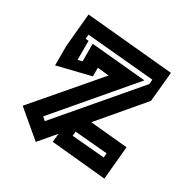

<svg xmlns="http://www.w3.org/2000/svg" viewBox="-131 -635 733 758"><g transform="rotate(30 236.0 -256.0)"><path d="M15 -84 249 -357 197 -362V-323L46 -286V-374L60 -526L457 -489L444 -354L282 -163L452 -147L438 4L189 -20L193 -59L131 14ZM98 -437 112 -436V-349L132 -354V-434L381 -411L106 -88L121 -75L405 -408L407 -429L100 -457ZM245 -80 394 -67 396 -87 247 -100Z"/></g></svg>

Font: Blaka Hollow
Style: Regular
Weight: 400
Designer: Mohamed Gaber
Foundry: Kief Type Foundry
Version: Version 1.003; ttfautohint (v1.8.4.7-5d5b)